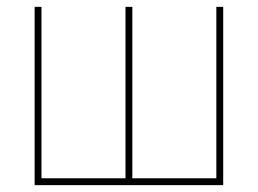

<svg xmlns="http://www.w3.org/2000/svg" viewBox="-20 -540 752 560"><path d="M631 0H81V-520H101V-20H346V-520H366V-20H611V-520H631Z"/></svg>

Font: Mplus 1p Thin
Style: Regular
Weight: 250
Version: Version 1.061